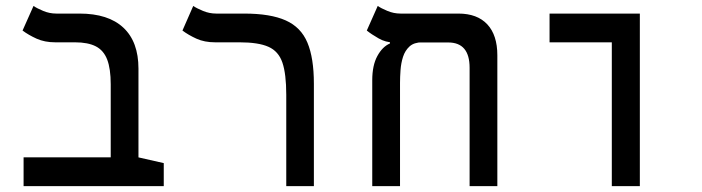

<svg xmlns="http://www.w3.org/2000/svg" viewBox="-20 -632 2384 652"><path d="M536.1 -78.1V0H60.1V-97.7H449.7ZM450.2 -398.9V0H356V-345.7Q356 -398.4 344 -429.7Q332 -460.9 305.4 -474.6Q278.8 -488.3 234.4 -488.3H167.5Q131.8 -488.3 104.2 -500.7Q76.7 -513.2 56.6 -528.3L93.8 -611.8Q105 -604 126.5 -595Q147.9 -585.9 171.4 -585.9H250Q347.7 -585.9 398.9 -538.1Q450.2 -490.2 450.2 -398.9Z M1045.9 -347.7V0H952.1V-310.1Q952.1 -380.9 939 -419.4Q925.8 -458 891.6 -473.1Q857.4 -488.3 793.5 -488.3H710.4Q674.3 -488.3 647 -500.7Q619.6 -513.2 599.6 -528.3L636.2 -611.8Q647.5 -604 669.2 -595Q690.9 -585.9 714.4 -585.9H809.1Q898.4 -585.9 950.2 -562.7Q1002 -539.6 1023.9 -487.3Q1045.9 -435.1 1045.9 -347.7Z M1668.9 -444.3V0H1574.7V-401.9Q1574.7 -487.8 1502 -487.8H1316.9Q1290 -487.8 1265.6 -501.7Q1241.2 -515.6 1225.6 -528.3L1262.7 -611.8Q1273.9 -604 1295.4 -595Q1316.9 -585.9 1340.3 -585.9H1536.6Q1600.6 -585.9 1634.8 -549.3Q1668.9 -512.7 1668.9 -444.3ZM1304.2 -484.4V-521L1413.6 -488.3Q1386.2 -488.3 1370.8 -474.4Q1355.5 -460.4 1348.6 -439Q1341.8 -417.5 1340.1 -393.8Q1338.4 -370.1 1338.4 -350.1V0H1244.1V-359.4Q1244.1 -410.2 1261.5 -441.9Q1278.8 -473.6 1304.2 -484.4Z M2057.6 0V-585.9H2152.8V0ZM1846.2 -488.3V-585.9H2152.3V-488.3Z"/></svg>

Font: Cascadia Mono
Style: Regular
Weight: 400
Monospace: yes
Designer: Aaron Bell
Foundry: Saja Typeworks
Version: Version 2404.023